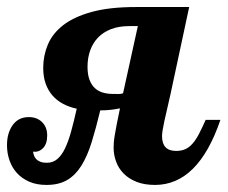

<svg xmlns="http://www.w3.org/2000/svg" viewBox="-58 -520 647 546"><path d="M568.8 -179.2Q505.9 5.9 382.8 5.9Q352.5 5.9 330.3 -2.9Q308.1 -11.7 293.7 -26.4Q279.3 -41 272.2 -60.3Q265.1 -79.6 265.1 -100.1Q265.1 -106 265.6 -113.8Q266.1 -121.6 268.1 -134Q270 -146.5 273.7 -165.3Q277.3 -184.1 283.2 -211.9Q255.9 -206.1 227.1 -206.1Q214.8 -154.8 202.6 -115.5Q190.4 -76.2 173.6 -49.1Q156.7 -22 133.1 -8.1Q109.4 5.9 74.2 5.9Q45.9 5.9 24.9 -3.4Q3.9 -12.7 -10 -28.1Q-23.9 -43.5 -31 -64Q-38.1 -84.5 -38.1 -106.9Q-38.1 -142.1 -21.7 -164.6Q-5.4 -187 23.9 -187Q47.4 -187 61.8 -172.6Q76.2 -158.2 76.2 -134.8Q76.2 -110.4 64 -98.4Q51.8 -86.4 36.1 -88.9Q36.6 -83.5 38.6 -77.9Q40.5 -72.3 44.9 -67.6Q49.3 -63 56.6 -60.1Q64 -57.1 75.2 -57.1Q92.8 -57.1 105.2 -67.9Q117.7 -78.6 127.2 -98.6Q136.7 -118.7 144.5 -147Q152.3 -175.3 160.2 -210.9Q139.2 -215.3 121.6 -224.6Q104 -233.9 91.6 -248Q79.1 -262.2 72 -281.7Q64.9 -301.3 64.9 -327.1Q64.9 -361.8 78.1 -393.3Q91.3 -424.8 121.8 -448.5Q152.3 -472.2 202.9 -486.1Q253.4 -500 328.1 -500H480L426.8 -252Q415.5 -203.6 409.2 -174.6Q402.8 -145.5 402.8 -132.8Q402.8 -90.8 442.9 -90.8Q458 -90.8 469.2 -95.9Q480.5 -101.1 490 -112.1Q499.5 -123 508.1 -139.6Q516.6 -156.2 526.9 -179.2ZM334 -445.8H310.1Q280.3 -445.8 258.1 -437.3Q235.8 -428.7 220.9 -413.3Q206.1 -397.9 198.5 -376.7Q190.9 -355.5 190.9 -330.1Q190.9 -308.1 196.5 -293.2Q202.1 -278.3 211.9 -269.3Q221.7 -260.3 234.9 -256.6Q248 -252.9 263.2 -252.9Q272 -252.9 279.1 -252.7Q286.1 -252.4 292 -254.9Z"/></svg>

Font: Lobster
Style: Regular
Weight: 400
Designer: Pablo Impallari
Foundry: Pablo Impallari
Version: Version 1.007; ttfautohint (v1.1) -l 8 -r 50 -G 50 -x 14 -D 